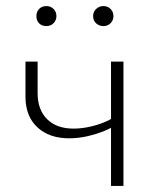

<svg xmlns="http://www.w3.org/2000/svg" viewBox="-20 -613 513 633"><path d="M208 -157Q142 -157 103 -193.5Q64 -230 64 -294V-410H104V-306Q104 -251 135.5 -220Q167 -189 222 -189Q247 -189 273 -194.5Q299 -200 321.5 -209Q344 -218 355 -227L365 -204Q350 -192 324.5 -181.5Q299 -171 268.5 -164Q238 -157 208 -157ZM346 0V-410H387V0ZM133 -527Q118 -527 109 -536Q100 -545 100 -560Q100 -574 109 -583.5Q118 -593 133 -593Q147 -593 156.5 -583.5Q166 -574 166 -560Q166 -546 156.5 -536.5Q147 -527 133 -527ZM321 -527Q307 -527 297 -536Q287 -545 287 -560Q287 -574 297 -583.5Q307 -593 321 -593Q335 -593 344.5 -583.5Q354 -574 354 -560Q354 -546 344.5 -536.5Q335 -527 321 -527Z"/></svg>

Font: Ysabeau ExtraLight
Style: Regular
Weight: 250
Designer: Christian Thalmann (Catharsis Fonts)
Version: Version 2.002